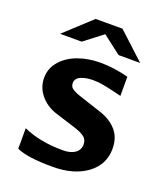

<svg xmlns="http://www.w3.org/2000/svg" viewBox="-140 -838 818 951"><g transform="rotate(20 269.5 -362.5)"><path d="M481 -613.8H367.2L270 -688.5L172.9 -613.8H59.1L199.2 -743.2H340.8ZM498 -167Q498 -83.5 429.4 -32.7Q360.8 18.1 248 18.1Q116.2 18.1 59.1 -7.8V-116.2Q147 -76.2 269 -76.2Q309.6 -76.2 332.8 -92.8Q356 -109.4 356 -138.2Q356 -151.9 350.3 -162.6Q344.7 -173.3 333.7 -180.4Q322.8 -187.5 314 -191.4Q305.2 -195.3 291 -200.2L174.8 -236.8Q123.5 -253.9 91.3 -293Q59.1 -332 59.1 -382.8Q59.1 -432.1 92.3 -470.5Q125.5 -508.8 179.4 -528.3Q233.4 -547.9 297.9 -547.9Q366.2 -547.9 444.8 -527.8V-426.8Q355.5 -449.7 317.4 -453.1Q304.2 -454.1 292 -454.1Q253.4 -454.1 227.3 -442.4Q201.2 -430.7 201.2 -405.8Q201.2 -395 206.3 -387Q211.4 -378.9 222.7 -372.8Q233.9 -366.7 241 -363.8Q248 -360.8 263.2 -356L378.9 -317.9Q431.6 -300.8 464.8 -263.7Q498 -226.6 498 -167Z"/></g></svg>

Font: Aurulent Sans
Style: Bold
Weight: 700
Version: Version 2007.05.04